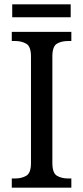

<svg xmlns="http://www.w3.org/2000/svg" viewBox="-20 -860 381 880"><path d="M34 0V-42H50Q79 -42 100.5 -54.5Q122 -67 122 -113V-601Q122 -647 100.5 -659.5Q79 -672 50 -672H34V-714H307V-672H292Q261 -672 240.5 -659.5Q220 -647 220 -601V-113Q220 -67 241 -54.5Q262 -42 292 -42H307V0ZM36 -781V-840H304V-781Z"/></svg>

Font: Noto Serif Myanmar SemCond
Style: Regular
Weight: 400
Width: 4
Designer: Ben Mitchell and the Monotype Design Team
Foundry: Monotype Imaging Inc.
Version: Version 2.106; ttfautohint (v1.8.4.7-5d5b)